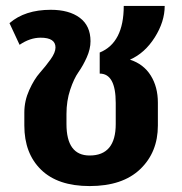

<svg xmlns="http://www.w3.org/2000/svg" viewBox="-20 -613 614 647"><path d="M418 -412Q464 -397 488 -358.5Q512 -320 512 -267V-190Q512 -100 452.5 -43Q393 14 282 14Q175 14 118.5 -41Q62 -96 62 -190V-234Q62 -273 78.5 -309.5Q95 -346 114.5 -368Q134 -390 150.5 -413Q167 -436 167 -453Q167 -486 117 -486Q81 -486 46 -462L12 -535Q64 -580 151 -580Q213 -580 249 -553Q285 -526 285 -474Q285 -448 272.5 -420Q260 -392 244.5 -370Q229 -348 216.5 -310.5Q204 -273 204 -229V-195Q204 -89 282 -89Q370 -89 370 -195V-266Q370 -365 316 -365V-436Q397 -469 397 -593H535Q535 -540 501.5 -487Q468 -434 418 -412Z"/></svg>

Font: FiraGO SemiBold
Style: Regular
Weight: 600
Designer: bBox Type
Foundry: bBox Type GmbH
Version: Version 1.001;PS 001.001;hotconv 1.0.88;makeotf.lib2.5.64775